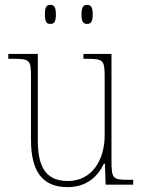

<svg xmlns="http://www.w3.org/2000/svg" viewBox="-20 -757 586 787"><path d="M337 -659C352 -659 360 -667 360 -698C360 -729 352 -737 337 -737C322 -737 314 -729 314 -698C314 -667 322 -659 337 -659ZM186 -659C202 -659 209 -667 209 -698C209 -729 202 -737 186 -737C171 -737 164 -729 164 -698C164 -667 171 -659 186 -659ZM257 10C336 10 381 -34 406 -86H410L413 0H526V-20H505C443 -20 437 -25 437 -97V-536H322V-516H334C406 -516 409 -511 409 -436V-202C409 -104 359 -15 258 -15C163 -15 135 -80 135 -182V-536H14V-516H32C102 -516 107 -512 107 -442V-184C107 -49 158 10 257 10Z"/></svg>

Font: Noto Serif Myanmar SemiCondensed Thin
Style: Regular
Weight: 100
Width: 4
Designer: Ben Mitchell and the Monotype Design Team
Foundry: Monotype Imaging Inc.
Version: Version 2.106